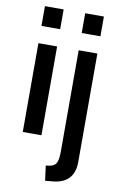

<svg xmlns="http://www.w3.org/2000/svg" viewBox="-102 -755 651 1052"><g transform="rotate(10 224.0 -229.0)"><path d="M60 -700H164V-590H60ZM60 -494H164V0H60ZM284 -700H388V-590H284ZM216 159Q244 157 258 149.5Q272 142 278 123Q284 104 284 67V-494H388V109Q388 231 260 239L227 242Z"/></g></svg>

Font: Cabin Medium
Style: Regular
Weight: 500
Designer: Pablo Impallari
Foundry: Pablo Impallari. http://www.impallari.com Igino Marini. http://www.ikern.com
Version: Version 2.001